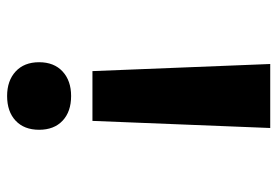

<svg xmlns="http://www.w3.org/2000/svg" viewBox="-140 -630 780 540"><g transform="rotate(90 250.0 -360.0)"><path d="M180 -230 160 -730H340L320 -230ZM250 10Q207 10 181 -14Q155 -38 155 -80Q155 -122 181 -146Q207 -170 250 -170Q294 -170 319.5 -146Q345 -122 345 -80Q345 -38 319.5 -14Q294 10 250 10Z"/></g></svg>

Font: M PLUS Code Latin
Style: Bold
Weight: 700
Designer: Coji Morishita
Foundry: UNDERFOREST DESIGN
Version: Version 1.002; ttfautohint (v1.8.3)